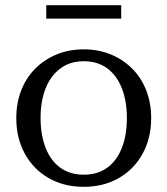

<svg xmlns="http://www.w3.org/2000/svg" viewBox="-20 -713 648 743"><path d="M565 -256Q565 -178 531.5 -117.5Q498 -57 439 -23.5Q380 10 304 10Q228 10 169 -23.5Q110 -57 76.5 -117.5Q43 -178 43 -256Q43 -314 62 -363Q81 -412 116.5 -447.5Q152 -483 199.5 -502.5Q247 -522 304 -522Q361 -522 408.5 -502.5Q456 -483 491.5 -447.5Q527 -412 546 -363Q565 -314 565 -256ZM137 -256Q137 -191 156.5 -141Q176 -91 213.5 -64Q251 -37 304 -37Q358 -37 395 -64Q432 -91 451.5 -140.5Q471 -190 471 -256Q471 -322 451.5 -371.5Q432 -421 395 -448.5Q358 -476 304 -476Q251 -476 213.5 -448Q176 -420 156.5 -371Q137 -322 137 -256ZM159 -693H449V-641H159Z"/></svg>

Font: Roboto Serif 72pt
Style: Regular
Weight: 400
Designer: Greg Gazdowicz
Foundry: Commercial Type
Version: Version 1.008